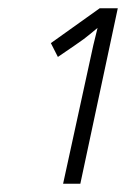

<svg xmlns="http://www.w3.org/2000/svg" viewBox="-20 -734 307 468"><path d="M175.8 -286.1H133.8L207.5 -624L217.8 -666Q195.8 -647.5 184.3 -638.9Q172.9 -630.4 121.1 -595.2L104 -628.9L223.1 -713.9H267.1Z"/></svg>

Font: TypoPRO Open Sans Condensed
Style: Italic
Weight: 300
Width: 3
Italic angle: -12°
Foundry: Ascender Corporation
Version: Version 1.10